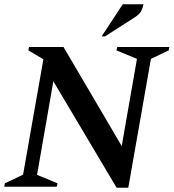

<svg xmlns="http://www.w3.org/2000/svg" viewBox="-25 -882 820 907"><path d="M-5 0 -2 -16 84 -57 180 -602 109 -644 112 -660H275L550 -192L622 -604L525 -644L529 -660H775L772 -644L688 -604L581 5H526L227 -498L150 -56L247 -16L243 0ZM455 -710 555 -862H653Q650 -847 642.5 -831Q635 -815 610 -799L471 -710Z"/></svg>

Font: Spectral SC SemiBold
Style: Italic
Weight: 600
Italic angle: -10°
Designer: Jean-Baptiste Levee
Foundry: Production Type
Version: Version 2.001